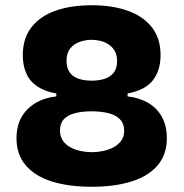

<svg xmlns="http://www.w3.org/2000/svg" viewBox="-20 -697 701 733"><path d="M330 16Q243 16 178.5 -4Q114 -24 78.5 -65.5Q43 -107 43 -169Q43 -216 62 -249.5Q81 -283 115.5 -303.5Q150 -324 195 -329V-338L330 -364L467 -338V-329Q512 -324 546 -304Q580 -284 598.5 -250Q617 -216 617 -169Q617 -107 581.5 -65.5Q546 -24 481.5 -4Q417 16 330 16ZM331 -116Q352 -116 373.5 -120.5Q395 -125 413 -134.5Q431 -144 442.5 -159.5Q454 -175 454 -198Q454 -225 438 -241.5Q422 -258 394 -265Q366 -272 330 -272Q294 -272 266.5 -265Q239 -258 224 -242Q209 -226 209 -199Q209 -177 219.5 -161Q230 -145 248 -135Q266 -125 288 -120.5Q310 -116 331 -116ZM330 -389Q357 -389 379 -396Q401 -403 414 -419.5Q427 -436 427 -464Q427 -487 418 -502.5Q409 -518 394.5 -527.5Q380 -537 363 -541Q346 -545 330 -545Q307 -545 285 -537.5Q263 -530 248.5 -512.5Q234 -495 234 -465Q234 -437 246.5 -420Q259 -403 281 -396Q303 -389 330 -389ZM330 -293 195 -327V-340Q151 -348 122.5 -367Q94 -386 80.5 -416.5Q67 -447 67 -486Q67 -551 100.5 -593.5Q134 -636 193 -656.5Q252 -677 330 -677Q410 -677 469 -655.5Q528 -634 560.5 -592Q593 -550 593 -486Q593 -429 564 -391Q535 -353 467 -340V-328Z"/></svg>

Font: Bricolage Grotesque 96pt ExtraBold ExtraBold
Style: Regular
Weight: 800
Version: Version 1.001;gftools[0.9.33.dev8+g029e19f]